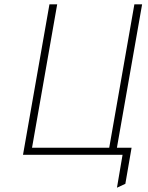

<svg xmlns="http://www.w3.org/2000/svg" viewBox="-20 -720 690 893"><path d="M87 0 210 -700H246L129 -33H488L605 -700H641L518 0ZM524 153 550 0H499L505 -33H592L563 135Z"/></svg>

Font: Overpass Thin
Style: Italic
Weight: 250
Italic angle: -10°
Designer: Delve Withrington, Dave Bailey, Thomas Jockin
Foundry: Delve Fonts LLC
Version: Version 4.000